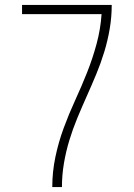

<svg xmlns="http://www.w3.org/2000/svg" viewBox="-20 -755 540 775"><path d="M191 0Q191 -61 203.5 -121Q216 -181 237 -238Q258 -295 283.5 -350.5Q309 -406 331.5 -462.5Q354 -519 370 -578.5Q386 -638 390 -698H69V-735H431Q431 -687 423 -639.5Q415 -592 401 -546Q387 -500 368.5 -455.5Q350 -411 330.5 -367.5Q311 -324 292.5 -279.5Q274 -235 260 -189Q246 -143 238 -95.5Q230 -48 230 0Z"/></svg>

Font: Iosevka Term Curly Extralight
Style: Regular
Weight: 200
Designer: Belleve Invis
Foundry: Belleve Invis
Version: Version 32.3.0